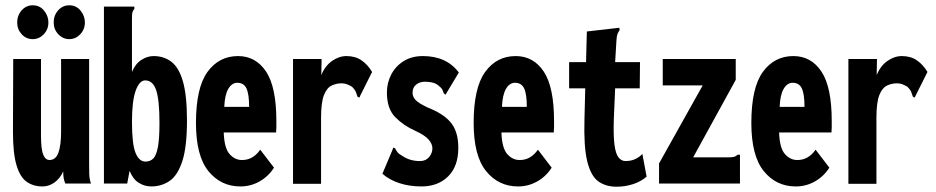

<svg xmlns="http://www.w3.org/2000/svg" viewBox="-20 -694 3540 726"><path d="M141 11Q106 11 81 -6.5Q56 -24 42.5 -69Q29 -114 29 -195L30 -471H135V-183Q135 -129 143.5 -109Q152 -89 167 -89Q191 -89 201 -117Q211 -145 211 -196V-471H317V-73Q317 -53 317.5 -35Q318 -17 324 0H227Q223 -9 221 -19.5Q219 -30 219 -46Q207 -19 186 -4Q165 11 141 11ZM104 -546Q79 -546 62 -564.5Q45 -583 45 -609Q45 -636 62 -655Q79 -674 104 -674Q130 -674 146.5 -654Q163 -634 163 -609Q163 -583 145.5 -564.5Q128 -546 104 -546ZM242 -546Q218 -546 200.5 -564.5Q183 -583 183 -609Q183 -636 200 -655Q217 -674 242 -674Q268 -674 284.5 -654Q301 -634 301 -609Q301 -583 283.5 -564.5Q266 -546 242 -546Z M552 11Q527 11 505 -2.5Q483 -16 470 -48L461 0H373V-669H488V-660Q482 -654 480.5 -647Q479 -640 479 -623V-422Q492 -453 514.5 -467.5Q537 -482 561 -482Q600 -482 628.5 -460Q657 -438 672 -385Q687 -332 687 -238Q687 -139 669.5 -85Q652 -31 621.5 -10Q591 11 552 11ZM530 -83Q548 -83 559.5 -94.5Q571 -106 577 -137.5Q583 -169 583 -229Q583 -316 570.5 -353Q558 -390 529 -390Q507 -390 493 -351Q479 -312 479 -233Q479 -149 492.5 -116Q506 -83 530 -83Z M889 11Q815 11 768 -47Q721 -105 721 -229Q721 -362 764.5 -422Q808 -482 880 -482Q947 -482 986 -423.5Q1025 -365 1025 -236Q1025 -225 1025 -214Q1025 -203 1024 -193H826Q828 -134 848 -111.5Q868 -89 894 -89Q936 -88 964 -128L1016 -60Q995 -27 961.5 -8Q928 11 889 11ZM828 -290H922Q922 -338 912 -359.5Q902 -381 877 -381Q857 -381 843.5 -358.5Q830 -336 828 -290Z M1088 -471H1196L1195 -410Q1209 -445 1235.5 -463.5Q1262 -482 1290 -482Q1324 -482 1347.5 -465.5Q1371 -449 1387 -422L1343 -334L1339 -325L1332 -328Q1329 -336 1326 -345Q1323 -354 1311 -366Q1303 -371 1293 -375Q1283 -379 1272 -379Q1252 -379 1234 -370.5Q1216 -362 1205 -334.5Q1194 -307 1194 -249V1H1088Z M1574 11Q1528 11 1490 -1.5Q1452 -14 1426 -37L1464 -127L1467 -136L1474 -133Q1478 -125 1483 -118.5Q1488 -112 1502 -104Q1530 -85 1568 -85Q1590 -85 1602.5 -100Q1615 -115 1615 -133Q1615 -150 1600.5 -166.5Q1586 -183 1551 -199Q1506 -219 1474.5 -251Q1443 -283 1443 -344Q1443 -381 1459.5 -412.5Q1476 -444 1506.5 -463Q1537 -482 1579 -482Q1668 -482 1715 -420L1670 -345L1665 -336L1658 -341Q1656 -349 1652 -356Q1648 -363 1635 -373Q1625 -380 1612.5 -382.5Q1600 -385 1587 -385Q1567 -385 1553.5 -374Q1540 -363 1540 -344Q1540 -324 1558 -310Q1576 -296 1610 -282Q1664 -259 1688.5 -225.5Q1713 -192 1713 -135Q1713 -65 1674.5 -27Q1636 11 1574 11Z M1939 11Q1865 11 1818 -47Q1771 -105 1771 -229Q1771 -362 1814.5 -422Q1858 -482 1930 -482Q1997 -482 2036 -423.5Q2075 -365 2075 -236Q2075 -225 2075 -214Q2075 -203 2074 -193H1876Q1878 -134 1898 -111.5Q1918 -89 1944 -89Q1986 -88 2014 -128L2066 -60Q2045 -27 2011.5 -8Q1978 11 1939 11ZM1878 -290H1972Q1972 -338 1962 -359.5Q1952 -381 1927 -381Q1907 -381 1893.5 -358.5Q1880 -336 1878 -290Z M2312 12Q2270 12 2242 -8.5Q2214 -29 2200.5 -84Q2187 -139 2190 -243L2193 -360H2132V-459H2196L2199 -575L2313 -588L2322 -589L2323 -580Q2318 -573 2315 -566Q2312 -559 2311 -542L2306 -459H2400L2399 -360H2306L2301 -243Q2299 -181 2303.5 -146.5Q2308 -112 2319 -98.5Q2330 -85 2345 -85Q2366 -85 2382 -92.5Q2398 -100 2409 -112L2425 -26Q2403 -7 2373 2.5Q2343 12 2312 12Z M2472 -76 2637 -371H2486V-471H2762V-392L2601 -99H2732Q2749 -99 2756 -101Q2763 -103 2769 -109H2778V0H2472Z M2989 11Q2915 11 2868 -47Q2821 -105 2821 -229Q2821 -362 2864.5 -422Q2908 -482 2980 -482Q3047 -482 3086 -423.5Q3125 -365 3125 -236Q3125 -225 3125 -214Q3125 -203 3124 -193H2926Q2928 -134 2948 -111.5Q2968 -89 2994 -89Q3036 -88 3064 -128L3116 -60Q3095 -27 3061.5 -8Q3028 11 2989 11ZM2928 -290H3022Q3022 -338 3012 -359.5Q3002 -381 2977 -381Q2957 -381 2943.5 -358.5Q2930 -336 2928 -290Z M3188 -471H3296L3295 -410Q3309 -445 3335.5 -463.5Q3362 -482 3390 -482Q3424 -482 3447.5 -465.5Q3471 -449 3487 -422L3443 -334L3439 -325L3432 -328Q3429 -336 3426 -345Q3423 -354 3411 -366Q3403 -371 3393 -375Q3383 -379 3372 -379Q3352 -379 3334 -370.5Q3316 -362 3305 -334.5Q3294 -307 3294 -249V1H3188Z"/></svg>

Font: Inconsolata ExtraCondensed Black
Style: Regular
Weight: 900
Width: 2
Monospace: yes
Designer: Raph Levien, Cyreal, Brenton Simpson
Foundry: Raph Levien, Cyreal, Google
Version: Version 3.001; ttfautohint (v1.8.2.53-6de2)